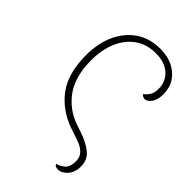

<svg xmlns="http://www.w3.org/2000/svg" viewBox="-213 -587 850 850"><g transform="rotate(45 211.5 -162.5)"><path d="M322 187Q303 187 300 174Q316 172 335 156.5Q354 141 354 105Q354 78 338.5 62.5Q323 47 303 39Q283 31 269 27L236 16Q151 -14 102 -80Q53 -146 53 -260Q53 -334 79 -390.5Q105 -447 152.5 -479.5Q200 -512 266 -512Q312 -512 346 -495Q380 -478 399 -448.5Q418 -419 418 -379Q418 -343 403.5 -324Q389 -305 374 -305Q369 -305 363.5 -307.5Q358 -310 353 -315Q364 -323 375 -338Q386 -353 386 -382Q386 -426 354 -455Q322 -484 266 -484Q209 -484 168.5 -455Q128 -426 106.5 -375.5Q85 -325 85 -260Q85 -160 127 -100Q169 -40 240 -14L276 -2Q327 15 356.5 39.5Q386 64 386 105Q386 142 366 164.5Q346 187 322 187Z"/></g></svg>

Font: Arima Thin
Style: Regular
Weight: 100
Designer: Joana Correia and Natanael Gama
Foundry: NDISCOVER
Version: Version 1.101;gftools[0.9.23]